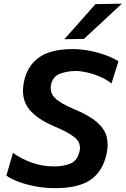

<svg xmlns="http://www.w3.org/2000/svg" viewBox="-20 -988 668 1021"><path d="M273.5 12.5Q218 12.5 167.2 2.8Q116.5 -7 76.5 -22.2Q36.5 -37.5 14 -54L49 -175Q94.5 -142.5 150 -122.8Q205.5 -103 268.5 -103Q318 -103 355 -118.5Q392 -134 403 -183.5Q413 -228.5 377.2 -257.2Q341.5 -286 271 -315Q175 -355 132.2 -410.8Q89.5 -466.5 107.5 -554Q125 -638.5 187.8 -682.8Q250.5 -727 366 -727Q412.5 -727 459.8 -717.5Q507 -708 546.5 -693Q586 -678 610 -662L572.5 -544Q546.5 -565.5 511.2 -580.5Q476 -595.5 441.8 -603Q407.5 -610.5 383.5 -610.5Q338 -610.5 299.8 -596.2Q261.5 -582 252 -540Q243 -497.5 270.5 -468.5Q298 -439.5 374 -407.5Q451 -376 492.2 -341.2Q533.5 -306.5 545.8 -265.5Q558 -224.5 547.5 -173.5Q528 -79 463.8 -33.2Q399.5 12.5 273.5 12.5ZM322 -779.5Q364.5 -827 405.2 -873Q446 -919 487.5 -966L628 -968.5Q576 -920 525.5 -873Q475 -826 426 -781Z"/></svg>

Font: Commissioner SemiBold
Style: Italic
Weight: 600
Italic angle: -12°
Designer: Kostas Bartsokas
Foundry: Kostas Bartsokas
Version: Version 1.000; ttfautohint (v1.8.3)